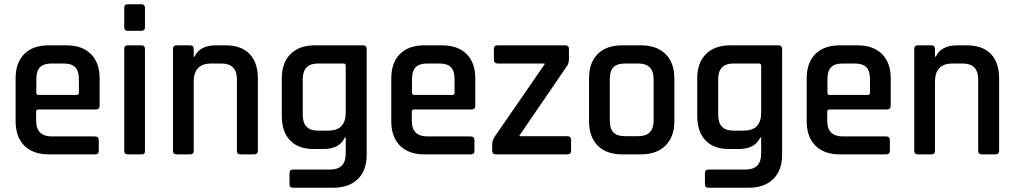

<svg xmlns="http://www.w3.org/2000/svg" viewBox="-20 -722 4750 898"><path d="M424 0H208Q134 0 93.5 -41Q53 -82 53 -155V-355Q53 -429 93.5 -469.5Q134 -510 208 -510H290Q364 -510 405 -469.5Q446 -429 446 -355V-228Q446 -210 428 -210H160Q149 -210 149 -200V-157Q149 -84 222 -84H424Q442 -84 442 -66V-16Q442 0 424 0ZM160 -278H339Q349 -278 349 -288V-352Q349 -390 332 -407.5Q315 -425 277 -425H222Q184 -425 167 -407.5Q150 -390 150 -352V-288Q150 -278 160 -278Z M561 -595V-686Q561 -702 577 -702H642Q658 -702 658 -686V-595Q658 -578 642 -578H577Q561 -578 561 -595ZM561 -17V-493Q561 -510 577 -510H641Q658 -510 658 -493V-17Q658 -7 654.5 -3.5Q651 0 642 0H578Q561 0 561 -17Z M869 0H806Q789 0 789 -17V-493Q789 -510 806 -510H869Q886 -510 886 -493V-457H890Q914 -510 991 -510H1035Q1108 -510 1147 -470Q1186 -430 1186 -355V-17Q1186 0 1168 0H1105Q1088 0 1088 -17V-351Q1088 -425 1015 -425H968Q886 -425 886 -340V-17Q886 0 869 0Z M1492 -25H1447Q1375 -25 1336.5 -65.5Q1298 -106 1298 -180V-355Q1298 -429 1339 -469.5Q1380 -510 1453 -510H1677Q1695 -510 1695 -493V2Q1695 75 1653.5 115.5Q1612 156 1539 156H1351Q1334 156 1334 140V88Q1334 71 1351 71H1524Q1597 71 1597 -3V-79H1593Q1568 -25 1492 -25ZM1597 -195V-415Q1597 -425 1586 -425H1467Q1396 -425 1396 -351V-185Q1396 -111 1467 -111H1515Q1597 -111 1597 -195Z M2181 0H1965Q1891 0 1850.5 -41Q1810 -82 1810 -155V-355Q1810 -429 1850.5 -469.5Q1891 -510 1965 -510H2047Q2121 -510 2162 -469.5Q2203 -429 2203 -355V-228Q2203 -210 2185 -210H1917Q1906 -210 1906 -200V-157Q1906 -84 1979 -84H2181Q2199 -84 2199 -66V-16Q2199 0 2181 0ZM1917 -278H2096Q2106 -278 2106 -288V-352Q2106 -390 2089 -407.5Q2072 -425 2034 -425H1979Q1941 -425 1924 -407.5Q1907 -390 1907 -352V-288Q1907 -278 1917 -278Z M2282 -17V-43Q2282 -68 2296 -86L2527 -421V-425H2308Q2290 -425 2290 -443V-493Q2290 -510 2308 -510H2624Q2641 -510 2641 -493V-447Q2641 -423 2629 -409L2410 -89V-85H2633Q2651 -85 2651 -67V-17Q2651 0 2633 0H2300Q2282 0 2282 -17Z M2978 0H2890Q2816 0 2775.5 -41Q2735 -82 2735 -155V-355Q2735 -429 2775.5 -469.5Q2816 -510 2890 -510H2978Q3051 -510 3092.5 -469.5Q3134 -429 3134 -355V-155Q3134 -82 3092.5 -41Q3051 0 2978 0ZM2904 -85H2965Q3037 -85 3037 -158V-352Q3037 -425 2965 -425H2904Q2866 -425 2849 -407.5Q2832 -390 2832 -352V-158Q2832 -120 2849 -102.5Q2866 -85 2904 -85Z M3435 -25H3390Q3318 -25 3279.5 -65.5Q3241 -106 3241 -180V-355Q3241 -429 3282 -469.5Q3323 -510 3396 -510H3620Q3638 -510 3638 -493V2Q3638 75 3596.5 115.5Q3555 156 3482 156H3294Q3277 156 3277 140V88Q3277 71 3294 71H3467Q3540 71 3540 -3V-79H3536Q3511 -25 3435 -25ZM3540 -195V-415Q3540 -425 3529 -425H3410Q3339 -425 3339 -351V-185Q3339 -111 3410 -111H3458Q3540 -111 3540 -195Z M4124 0H3908Q3834 0 3793.5 -41Q3753 -82 3753 -155V-355Q3753 -429 3793.5 -469.5Q3834 -510 3908 -510H3990Q4064 -510 4105 -469.5Q4146 -429 4146 -355V-228Q4146 -210 4128 -210H3860Q3849 -210 3849 -200V-157Q3849 -84 3922 -84H4124Q4142 -84 4142 -66V-16Q4142 0 4124 0ZM3860 -278H4039Q4049 -278 4049 -288V-352Q4049 -390 4032 -407.5Q4015 -425 3977 -425H3922Q3884 -425 3867 -407.5Q3850 -390 3850 -352V-288Q3850 -278 3860 -278Z M4336 0H4273Q4256 0 4256 -17V-493Q4256 -510 4273 -510H4336Q4353 -510 4353 -493V-457H4357Q4381 -510 4458 -510H4502Q4575 -510 4614 -470Q4653 -430 4653 -355V-17Q4653 0 4635 0H4572Q4555 0 4555 -17V-351Q4555 -425 4482 -425H4435Q4353 -425 4353 -340V-17Q4353 0 4336 0Z"/></svg>

Font: Rajdhani SemiBold
Style: Regular
Weight: 600
Designer: Satya Rajpurohit, Jyotish Sonowal
Foundry: Indian Type Foundry
Version: Version 1.201 February 1, 2022